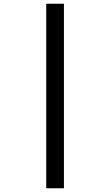

<svg xmlns="http://www.w3.org/2000/svg" viewBox="-20 -778 591 1030"><path d="M228 -758H323V232H228Z"/></svg>

Font: Noto Sans Tangsa SemiBold
Style: Regular
Weight: 600
Version: Version 1.504